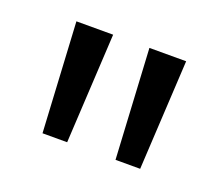

<svg xmlns="http://www.w3.org/2000/svg" viewBox="-56 -906 448 388"><g transform="rotate(20 168.0 -712.0)"><path d="M117 -594H64L51 -830H130ZM274 -594H221L208 -830H287Z"/></g></svg>

Font: Yaldevi
Style: Regular
Weight: 400
Designer: Sol Matas, Rajitha Manaperi, Kosala Senevirathne
Foundry: Mooniak
Version: Version 1.100